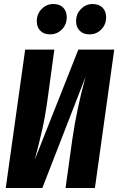

<svg xmlns="http://www.w3.org/2000/svg" viewBox="-20 -941 592 961"><path d="M230 -769Q199.7 -769 181.9 -787.1Q164.1 -805.2 164.1 -835Q164.1 -871.1 188.5 -896Q212.9 -920.9 247.1 -920.9Q278.8 -920.9 296.4 -902.8Q314 -884.8 314 -855Q314 -817.9 289.8 -793.5Q265.6 -769 230 -769ZM428.2 -769Q397 -769 378.9 -787.1Q360.8 -805.2 360.8 -835Q360.8 -871.1 385.3 -896Q409.7 -920.9 443.8 -920.9Q475.1 -920.9 493.2 -902.8Q511.2 -884.8 511.2 -855Q511.2 -818.4 487.1 -793.7Q462.9 -769 428.2 -769ZM551.8 -692.9 455.1 0H308.1L341.8 -242.2Q364.3 -397.9 408.2 -556.2L191.9 0H8.8L106 -692.9H252L219.2 -452.1Q207 -362.8 192.4 -296.9Q177.7 -231 153.8 -141.1L372.1 -692.9Z"/></svg>

Font: Fira Sans Compressed
Style: Bold Italic
Weight: 700
Width: 3
Italic angle: -8°
Designer: Carrois Corporate & Edenspiekermann AG
Foundry: Carrois Corporate GbR & Edenspiekermann AG
Version: Version 4.203;PS 004.203;hotconv 1.0.88;makeotf.lib2.5.64775